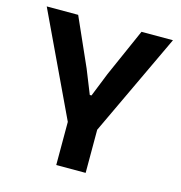

<svg xmlns="http://www.w3.org/2000/svg" viewBox="-97 -727 767 814"><g transform="rotate(15 286.0 -319.5)"><path d="M344.5 -175.5H228.5L9 -639H147L240.5 -428.5L282.5 -323.5H290L332 -428.5L425 -639H563ZM351 0H222V-294.5H351Z"/></g></svg>

Font: Anek Kannada SemiBold
Style: Regular
Weight: 600
Version: Version 1.003